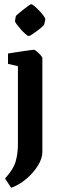

<svg xmlns="http://www.w3.org/2000/svg" viewBox="-20 -699 273 911"><path d="M55 -622Q55 -624 65.5 -633Q76 -642 89.5 -652.5Q103 -663 114 -671Q125 -679 128 -679Q133 -679 144 -669.5Q155 -660 167 -647.5Q179 -635 187.5 -623Q196 -611 195 -607L190 -584Q189 -580 179 -571Q169 -562 155.5 -552Q142 -542 131 -535Q120 -528 117 -528Q112 -528 101 -537.5Q90 -547 78.5 -560Q67 -573 59 -584Q51 -595 51 -599ZM33 192 4 148Q44 104 54.5 66.5Q65 29 65 -13V-385L18 -396V-445Q25 -446 42.5 -449Q60 -452 81.5 -455Q103 -458 120 -460.5Q137 -463 141 -463Q145 -463 154.5 -455Q164 -447 172.5 -437.5Q181 -428 181 -423V22Q181 53 159.5 87.5Q138 122 104 150.5Q70 179 33 192Z"/></svg>

Font: Grenze Gotisch SemiBold
Style: Regular
Weight: 600
Designer: Renata Polastri
Foundry: Omnibus-Type
Version: Version 1.001